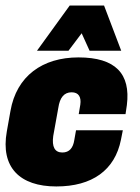

<svg xmlns="http://www.w3.org/2000/svg" viewBox="-39 -669 509 699"><path d="M166 9.8C296.4 9.8 379.4 -49.3 401.4 -160.6L408.2 -194.8H237.8L231.4 -158.7C227.1 -130.9 213.9 -113.8 188 -113.8C160.2 -113.8 149.4 -134.8 154.8 -173.8L173.3 -276.4C178.7 -313.5 194.3 -333 221.7 -333C247.6 -333 257.3 -315.4 253.4 -288.1L247.6 -253.4H418L422.9 -286.6C437 -400.4 381.8 -460 246.6 -460C115.7 -460 21 -392.1 -1 -264.6L-14.2 -190.4C-37.6 -59.6 33.2 9.8 166 9.8ZM95.7 -484.4H210.4L258.3 -547.9L287.1 -484.4H402.3L339.8 -648.9H214.8Z"/></svg>

Font: Roboto Flex Super Cond Black
Style: Italic
Weight: 900
Width: 3
Italic angle: -10°
Designer: Berlow after Robertson
Foundry: Google
Version: Version 3.200;Glyphs 3.3 (3311)